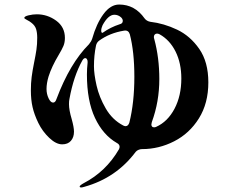

<svg xmlns="http://www.w3.org/2000/svg" viewBox="-20 -781 1040 846"><path d="M642 -685Q702 -678 760 -650.5Q818 -623 858 -565.5Q898 -508 898 -418Q898 -326 856.5 -259.5Q815 -193 747.5 -158.5Q680 -124 606 -124H605Q599 -124 591 -121Q583 -118 578 -112Q492 3 352 42Q343 45 338 45Q331 45 331 41Q331 36 349 26Q447 -25 504 -123Q507 -129 507 -134Q507 -145 495 -151Q434 -186 398.5 -261.5Q363 -337 363 -453Q363 -478 366 -505V-509Q366 -516 363 -520.5Q360 -525 356 -525Q349 -525 343 -515Q304 -445 286 -345Q284 -337 284 -322Q284 -296 296 -256Q306 -220 306 -201Q306 -176 292.5 -160.5Q279 -145 254 -145Q227 -145 197 -173.5Q167 -202 149 -239Q131 -276 123.5 -309Q116 -342 116 -382Q116 -415 119.5 -442Q123 -469 130 -504Q137 -538 140.5 -562Q144 -586 144 -615Q144 -637 139 -653Q134 -669 118 -681Q111 -687 99 -693Q87 -699 87 -702Q87 -709 106 -713.5Q125 -718 142 -718Q189 -718 227.5 -690Q266 -662 266 -614Q266 -594 259.5 -578.5Q253 -563 238 -538Q208 -488 194 -444Q185 -414 185 -389Q185 -367 194 -348Q203 -329 214 -329Q224 -329 229 -345Q288 -502 372 -586Q382 -598 386 -610Q405 -677 436 -719Q467 -761 505 -761Q574 -761 617 -700Q626 -688 642 -685ZM432 -670Q426 -657 426 -646Q426 -640 428 -637.5Q430 -635 433 -637Q467 -661 507 -674Q521 -677 521 -689Q521 -697 514 -704Q501 -716 484 -716Q457 -716 432 -670ZM523 -228Q529 -225 533 -225Q545 -225 550 -241Q572 -329 572 -443Q572 -553 552 -630Q546 -649 527 -646Q464 -636 417 -602Q406 -594 403 -580Q394 -537 394 -489Q394 -455 405.5 -404Q417 -353 446 -303Q475 -253 523 -228ZM647 -233Q647 -220 659 -220Q664 -220 668 -222Q719 -245 749 -302Q779 -359 779 -435Q779 -503 753.5 -554Q728 -605 683 -630Q677 -633 672 -633Q666 -633 662 -629Q658 -625 658 -618Q658 -614 660 -608Q682 -526 682 -433Q682 -333 649 -243Q647 -235 647 -233Z"/></svg>

Font: Shippori Mincho B1 ExtraBold
Style: Regular
Weight: 800
Designer: FONTDASU
Foundry: FONTDASU / Google Inc. / but / Adobe
Version: Version 3.110; ttfautohint (v1.8.3)